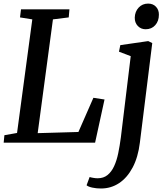

<svg xmlns="http://www.w3.org/2000/svg" viewBox="-20 -795 922 1070"><path d="M0.5 0 4.5 -41.5 75 -54 160 -687 91.5 -698 97 -743H367L363 -698L275 -687L190 -53L417 -59.5L500.5 -250L562.5 -240.5L510 0ZM759.5 0Q749.5 81.5 719.2 138.5Q689 195.5 643.8 225.5Q598.5 255.5 542.5 255.5Q517 255.5 494.2 250.5Q471.5 245.5 462.5 237.5L479.5 191.5Q486.5 194 499.8 196.2Q513 198.5 524 198.5Q557 198.5 579.2 180.5Q601.5 162.5 616 131Q630.5 99.5 639 58.2Q647.5 17 653.5 -29L708.5 -482L643 -507L650.5 -543.5L806 -566L828.5 -555ZM791.5 -632Q765.5 -632 748 -650.2Q730.5 -668.5 731 -697Q732 -730.5 752.8 -752.8Q773.5 -775 805.5 -775Q833 -775 849.5 -757.2Q866 -739.5 865.5 -713Q865.5 -677.5 845.2 -654.8Q825 -632 791.5 -632Z"/></svg>

Font: Merriweather 20pt Medium
Style: Italic
Weight: 500
Italic angle: -7.8°
Version: Version 2.101